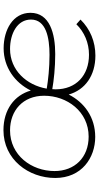

<svg xmlns="http://www.w3.org/2000/svg" viewBox="249 -814 571 1109"><g transform="rotate(-90 534.5 -259.5)"><path d="M298 5C413 5 498 -59 543 -148C570 -53 653 6 768 6C848 6 921 -24 976 -80L949 -104C904 -58 842 -31 773 -31C653 -31 573 -106 573 -224L574 -243C626 -234 697 -226 777 -226C894 -226 1015 -257 1015 -369C1015 -470 917 -524 810 -524C701 -524 612 -460 566 -367C539 -462 456 -525 337 -525C168 -525 61 -380 61 -226C61 -73 178 5 298 5ZM300 -33C179 -33 101 -114 101 -230C101 -363 192 -487 336 -487C450 -487 536 -413 536 -290C536 -158 445 -33 300 -33ZM577 -275C597 -392 684 -487 806 -487C894 -487 976 -446 976 -366C976 -279 872 -259 772 -259C695 -259 626 -267 577 -275Z"/></g></svg>

Font: Fixel Display 20240404 ExLight
Style: Italic
Weight: 200
Italic angle: -10°
Designer: AlfaBravo + MacPaw
Foundry: Kyrylo Tkachov, Marchela Mozhyna, Serhii Makarenko, Maria Weinstein, Zakhar Kryvoshyya
Version: Version 1.211;Glyphs 3.2 (3225)